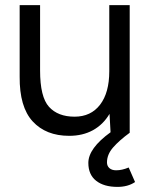

<svg xmlns="http://www.w3.org/2000/svg" viewBox="-20 -520 598 752"><path d="M272 -63Q336 -63 372 -110Q408 -157 408 -241V-500H488V0Q447 30 423 57.5Q399 85 399 116Q399 130 408.5 138.5Q418 147 435 147Q458 147 484 136L509 193Q481 212 440 212Q387 212 356.5 188Q326 164 326 118Q326 61 413 -2L409 -74Q384 -32 344 -10Q304 12 251 12Q160 12 108 -44.5Q56 -101 57 -220V-500H137V-244Q137 -140 172 -101.5Q207 -63 272 -63Z"/></svg>

Font: Oak Sans
Style: Regular
Weight: 400
Designer: Erik Kennedy, Walven
Foundry: Erik Kennedy, Walven
Version: Version 1.000